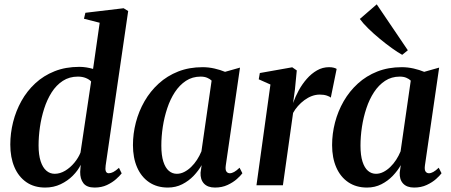

<svg xmlns="http://www.w3.org/2000/svg" viewBox="-20 -855 2080 886"><path d="M467.5 -91Q465 -73.5 468.5 -64.5Q472 -55.5 482 -55.5Q491.5 -55.5 502.8 -61.2Q514 -67 529 -80.5L541.5 -55Q533 -44 515.8 -28.5Q498.5 -13 473.5 -1.2Q448.5 10.5 416.5 10.5Q380.5 10.5 365 -9.5Q349.5 -29.5 350 -62L352.5 -94.5Q340 -68.5 316.2 -44.5Q292.5 -20.5 260 -5Q227.5 10.5 188.5 10.5Q137.5 10.5 101.5 -14.5Q65.5 -39.5 46.5 -84Q27.5 -128.5 27.5 -188Q27.5 -240 40.5 -291.8Q53.5 -343.5 79 -389.2Q104.5 -435 142.8 -470.5Q181 -506 231.8 -526.2Q282.5 -546.5 346.5 -546.5Q362.5 -546.5 379.2 -543.8Q396 -541 409.5 -537L440 -750L367.5 -768.5L374 -796L550.5 -817L571.5 -804ZM400.5 -479Q392 -488.5 376 -495Q360 -501.5 339.5 -501.5Q300 -501.5 269.8 -481.8Q239.5 -462 218.2 -428.5Q197 -395 183.8 -353.5Q170.5 -312 164.2 -268Q158 -224 158 -184Q158 -140.5 167.5 -111.2Q177 -82 193.8 -67.5Q210.5 -53 232.5 -53Q257 -53 280.8 -67.2Q304.5 -81.5 323.2 -104.2Q342 -127 351.5 -151Z M1022 -92.5Q1019 -71.5 1024.8 -63.5Q1030.5 -55.5 1040.5 -55.5Q1049.5 -55.5 1060.5 -61.5Q1071.5 -67.5 1085.5 -81L1098.5 -55.5Q1091 -45 1073.5 -29.2Q1056 -13.5 1030.2 -1.5Q1004.5 10.5 972 10.5Q938.5 10.5 921.2 -8Q904 -26.5 905.5 -58.5L910.5 -93Q896.5 -68 873.8 -44Q851 -20 821 -4.8Q791 10.5 754.5 10.5Q704.5 10.5 668.2 -14Q632 -38.5 612.8 -82.5Q593.5 -126.5 593.5 -185.5Q593.5 -238 607 -290Q620.5 -342 647 -388Q673.5 -434 712.5 -469.5Q751.5 -505 802.2 -525Q853 -545 915 -545Q942.5 -545 969.8 -538.8Q997 -532.5 1018.5 -523.5L1087.5 -543ZM956.5 -483Q948.5 -491 935.8 -496.2Q923 -501.5 906 -501.5Q867.5 -501.5 838 -482Q808.5 -462.5 787 -429.8Q765.5 -397 751.8 -355.5Q738 -314 731.2 -269.5Q724.5 -225 724.5 -183Q724.5 -138 733.8 -109.2Q743 -80.5 759 -66.8Q775 -53 796 -53Q813.5 -53 830.2 -61.5Q847 -70 862 -84.5Q877 -99 889 -117.5Q901 -136 909.5 -156.5Z M1163.5 0 1228 -465 1174 -489 1179 -518 1328.5 -544.5 1349.5 -530 1341 -442 1332.5 -379.5Q1342.5 -408.5 1358.5 -437.8Q1374.5 -467 1395.8 -491.2Q1417 -515.5 1442.8 -530.2Q1468.5 -545 1498.5 -545Q1511 -545 1520.2 -542.5Q1529.5 -540 1533.5 -537L1506.5 -404.5Q1502.5 -409 1488.5 -413.8Q1474.5 -418.5 1455.5 -418.5Q1437 -418.5 1419 -411.8Q1401 -405 1384.8 -393Q1368.5 -381 1355 -365.8Q1341.5 -350.5 1332.5 -334L1285.5 0Z M1941 -92.5Q1938 -71.5 1943.8 -63.5Q1949.5 -55.5 1959.5 -55.5Q1968.5 -55.5 1979.5 -61.5Q1990.5 -67.5 2004.5 -81L2017.5 -55.5Q2010 -45 1992.5 -29.2Q1975 -13.5 1949.2 -1.5Q1923.5 10.5 1891 10.5Q1857.5 10.5 1840.2 -8Q1823 -26.5 1824.5 -58.5L1829.5 -93Q1815.5 -68 1792.8 -44Q1770 -20 1740 -4.8Q1710 10.5 1673.5 10.5Q1623.5 10.5 1587.2 -14Q1551 -38.5 1531.8 -82.5Q1512.5 -126.5 1512.5 -185.5Q1512.5 -238 1526 -290Q1539.5 -342 1566 -388Q1592.5 -434 1631.5 -469.5Q1670.5 -505 1721.2 -525Q1772 -545 1834 -545Q1861.5 -545 1888.8 -538.8Q1916 -532.5 1937.5 -523.5L2006.5 -543ZM1875.5 -483Q1867.5 -491 1854.8 -496.2Q1842 -501.5 1825 -501.5Q1786.5 -501.5 1757 -482Q1727.5 -462.5 1706 -429.8Q1684.5 -397 1670.8 -355.5Q1657 -314 1650.2 -269.5Q1643.5 -225 1643.5 -183Q1643.5 -138 1652.8 -109.2Q1662 -80.5 1678 -66.8Q1694 -53 1715 -53Q1732.5 -53 1749.2 -61.5Q1766 -70 1781 -84.5Q1796 -99 1808 -117.5Q1820 -136 1828.5 -156.5ZM1836 -602Q1816 -613 1788.8 -632.5Q1761.5 -652 1732.8 -675.8Q1704 -699.5 1679.5 -723.5Q1655 -747.5 1640.5 -767.5L1718.5 -835L1862 -623Z"/></svg>

Font: Merriweather 72pt SemiBold
Style: Italic
Weight: 600
Italic angle: -7.8°
Version: Version 2.101